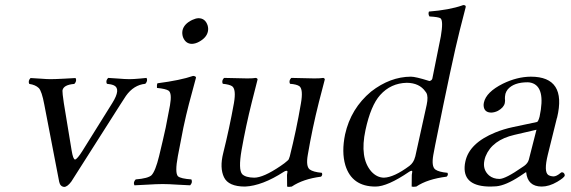

<svg xmlns="http://www.w3.org/2000/svg" viewBox="-20 -718 2228 749"><path d="M397 -391.1Q391.1 -402.8 401.9 -414.1Q417.5 -413.6 440.4 -411.6Q467.3 -409.2 485.8 -409.2Q500.5 -409.2 526.4 -411.6Q543.9 -413.6 551.8 -414.1Q557.6 -402.3 546.9 -391.1Q501.5 -386.7 471.2 -343.8Q467.3 -337.9 448.7 -309.1L258.3 -9.8Q243.2 10.7 230.5 11.2Q214.8 9.8 210.9 -8.8L152.8 -310.1Q143.1 -362.3 131.3 -374.5Q118.2 -387.2 94.2 -390.6Q88.4 -402.3 99.1 -413.6Q115.7 -413.1 139.6 -411.1Q163.1 -409.2 176.8 -409.2Q193.8 -409.2 230 -411.1Q259.8 -413.1 274.9 -413.6Q280.8 -401.9 270 -390.6Q226.6 -387.2 223.6 -364.3Q223.1 -356 229 -315.9L259.3 -131.8Q265.1 -95.7 272.9 -95.7Q281.7 -97.7 301.3 -128.9L418 -315.9Q452.6 -371.1 424.8 -384.8Q414.1 -389.6 397 -391.1Z M691.9 -599.1Q697.3 -624.5 729.5 -640.1Q743.2 -646.5 753.9 -647Q780.8 -647 790 -618.7Q793.5 -606.4 791 -595.2Q786.1 -571.3 756.8 -555.2Q742.7 -547.4 729 -546.9Q704.1 -546.9 693.8 -573.2Q689.5 -586.4 691.9 -599.1ZM673.8 -108.9Q661.6 -43.5 674.3 -30.3Q685.1 -21 726.6 -18.1Q732.4 -6.3 721.7 4.9Q702.1 4.4 672.4 2.4Q637.7 0 614.7 0Q591.3 0 553.7 2.4Q522.5 4.4 504.4 4.9Q498.5 -6.8 509.3 -18.1Q558.1 -22 571.3 -34.7Q586.4 -50.8 600.6 -108.9Q616.7 -175.3 626.5 -220.7Q632.3 -248.5 643.1 -307.1Q651.4 -354.5 637.7 -364.3Q627 -371.6 592.3 -375Q591.3 -387.2 594.2 -393.1Q684.1 -404.8 733.4 -421.9Q744.6 -420.9 744.6 -415Q744.1 -413.6 716.8 -311.5Q706.1 -270.5 695.3 -219.7Q689.9 -193.4 673.8 -108.9Z M936 9.8Q871.1 9.8 853.8 -26.6Q836.4 -63 850.6 -120.1Q875 -217.8 892.6 -315.9Q901.9 -370.1 885.3 -381.8Q874.5 -388.7 849.1 -391.1Q843.3 -402.8 854 -414.1Q924.3 -412.1 944.8 -412.1Q967.3 -412.1 978 -414.1Q984.4 -412.6 984.9 -408.2Q984.4 -407.2 962.4 -319.8Q939 -226.6 922.4 -132.8Q909.2 -56.2 924.8 -38.6Q938 -25.4 971.7 -24.9Q1007.3 -24.9 1074.2 -70.3Q1082.5 -76.2 1089.4 -81.1Q1105 -93.3 1106.4 -96.7Q1107.9 -101.1 1110.4 -107.9Q1136.2 -210.4 1153.8 -314Q1163.6 -369.6 1147.9 -381.8Q1137.2 -389.2 1111.3 -391.1Q1105.5 -402.8 1116.2 -414.1Q1186.5 -412.1 1206.5 -412.1Q1230 -412.1 1241.2 -414.1Q1246.6 -412.6 1247.1 -408.2Q1246.6 -407.2 1224.1 -319.8Q1198.2 -217.3 1180.7 -113.8Q1172.9 -69.3 1188 -57.1Q1201.7 -46.9 1235.4 -43.9Q1239.7 -35.6 1232.4 -28.8Q1162.6 -20 1118.2 9.8Q1106 12.2 1100.1 9.8Q1100.1 9.8 1099.6 -35.6Q1100.6 -42.5 1101.3 -47.1Q1102.1 -51.8 1097.2 -51.8Q1092.3 -51.3 1087.4 -47.9Q1002.9 6.8 936 9.8Z M1600.1 -107.9Q1645 -309.1 1644.5 -309.1Q1651.4 -341.3 1643.1 -356Q1641.6 -358.9 1639.6 -360.8Q1616.2 -394.5 1566.9 -395Q1504.4 -393.6 1462.9 -347.2Q1426.3 -306.2 1405.8 -210.9Q1382.3 -101.6 1428.7 -48.8Q1450.2 -25.4 1477.5 -24.9Q1516.6 -25.9 1577.1 -70.8Q1593.8 -83.5 1599.1 -105Q1600.1 -106.9 1600.1 -107.9ZM1576.2 -47.9Q1491.7 9.8 1444.8 9.8Q1352.5 9.8 1327.1 -73.7Q1312 -125 1326.2 -193.8Q1348.6 -294.9 1427.7 -360.8Q1502 -418.5 1583 -418.9Q1601.1 -418.9 1652.3 -402.8Q1654.3 -402.3 1655.3 -401.9Q1664.1 -403.8 1666.5 -411.1Q1666.5 -412.1 1699.7 -576.2Q1710 -636.7 1698.7 -646.5Q1690.9 -651.9 1655.3 -653.8Q1649.4 -663.1 1653.3 -672.9Q1732.4 -679.2 1783.2 -696.8Q1785.2 -697.8 1786.6 -698.2Q1796.9 -698.2 1796.9 -692.4Q1796.9 -690.4 1796.4 -689Q1796.4 -689 1773.9 -601.1Q1773.4 -599.6 1773.4 -599.1Q1745.1 -487.8 1677.7 -152.3Q1672.4 -124.5 1670.4 -113.8Q1662.6 -69.3 1677.7 -57.1Q1691.4 -46.9 1725.6 -43.9Q1730 -35.6 1722.2 -28.8Q1647.5 -19.5 1604 9.8Q1591.8 11.7 1585.9 9.8Q1585.9 9.8 1586.4 -35.6Q1587.4 -42.5 1588.1 -47.1Q1588.9 -51.8 1585 -51.8Q1580.6 -50.8 1576.2 -47.9Z M2072.8 -211.9 1986.8 -191.9Q1900.4 -171.9 1874.5 -108.9Q1871.1 -100.1 1869.6 -91.8Q1862.3 -56.2 1887.7 -33.7Q1904.3 -20 1928.2 -20Q1951.7 -20 2017.6 -65.9Q2022.5 -69.3 2024.9 -70.8Q2039.1 -81.1 2043 -95.2ZM2032.7 -45.9H2030.8L2008.3 -30.8Q1953.1 5.4 1916 8.8Q1905.3 9.8 1893.6 9.8Q1788.6 9.8 1792.5 -67.4Q1793 -77.6 1795.4 -87.9Q1810.5 -159.7 1912.1 -201.2Q1944.3 -214.4 1981 -222.2L2075.2 -242.2Q2080.1 -244.6 2085 -263.2Q2109.9 -379.4 2052.7 -395Q2045.4 -397 2038.1 -397Q1984.9 -397 1960.9 -369.6Q1954.1 -360.8 1951.7 -352.1Q1949.2 -339.4 1949.7 -333Q1951.2 -326.2 1949.2 -315.9Q1945.3 -298.3 1922.4 -285.6Q1909.7 -279.3 1897 -278.8Q1869.1 -278.8 1866.7 -304.7Q1866.2 -311.5 1867.7 -317.9Q1876.5 -358.9 1941.9 -391.6Q1997.1 -418.5 2050.8 -418.9Q2191.4 -418.9 2153.3 -259.3Q2152.8 -257.3 2152.3 -256.8L2117.2 -115.2Q2100.6 -47.9 2119.1 -35.2Q2127.4 -30.3 2139.2 -29.8Q2150.9 -29.8 2167 -43.5Q2169.9 -45.9 2171.9 -45.9Q2179.7 -45.9 2182.6 -37.6Q2183.1 -34.7 2183.1 -33.2Q2181.6 -25.4 2153.8 -8.8Q2122.1 9.8 2092.8 9.8Q2038.1 9.3 2032.7 -45.9Z"/></svg>

Font: Linux Libertine Display Slanted O
Style: Slanted
Weight: 400
Designer: Philipp H. Poll
Foundry: Philipp H. Poll
Version: Version 5.0.9